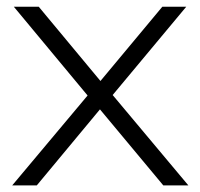

<svg xmlns="http://www.w3.org/2000/svg" viewBox="-20 -562 606 582"><path d="M17 0 245.5 -272.5 22 -541.5H97.5L284.5 -316.5L472 -541.5H544.5L321.5 -274L551 0H475L283 -230.5L91.5 0Z"/></svg>

Font: Encode Sans Exp Lt
Style: Regular
Weight: 300
Width: 7
Designer: Multiple Designers
Foundry: Impallari Type
Version: Version 3.002; ttfautohint (v1.8.3) -l 8 -r 50 -G 200 -x 14 